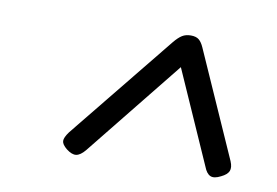

<svg xmlns="http://www.w3.org/2000/svg" viewBox="-55 -1080 873 606"><g transform="rotate(10 381.5 -777.0)"><path d="M186 -626 459 -963Q473 -980 484.5 -987Q496 -994 512 -994Q529 -994 538 -986.5Q547 -979 554 -963L704 -625Q712 -606 707 -594Q702 -582 683 -573Q662 -562 649.5 -567.5Q637 -573 629 -594L498 -890L249 -580Q234 -562 220.5 -560Q207 -558 189 -572Q173 -585 172.5 -596Q172 -607 186 -626Z"/></g></svg>

Font: Playwrite DE VA
Style: Regular
Weight: 400
Designer: Veronika Burian, José Scaglione
Foundry: TypeTogether
Version: Version 1.002